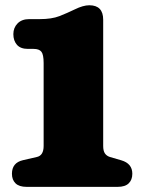

<svg xmlns="http://www.w3.org/2000/svg" viewBox="-20 -728 552 748"><path d="M89 -537.5Q60 -537.5 46 -553.5Q32 -569.5 32 -595Q32 -620 48.5 -636.8Q65 -653.5 93.5 -653.5H134.5Q181.5 -653.5 211.5 -665.2Q241.5 -677 271.5 -691.5Q304 -707.5 328 -707.5Q382 -707.5 382 -651V-159.5Q382 -140 388.8 -130.2Q395.5 -120.5 408 -116.5L452.5 -103.5Q495.5 -91 495.5 -51Q495.5 -27.5 481.5 -13.8Q467.5 0 438 0H84Q54.5 0 40.5 -13.8Q26.5 -27.5 26.5 -51Q26.5 -94 69.5 -104L124 -116.5Q150 -122.5 150 -159.5V-482.5Q150 -515.5 141.2 -526.5Q132.5 -537.5 111 -537.5Z"/></svg>

Font: Fraunces 9pt SuperSoft Black
Style: Regular
Weight: 900
Version: Version 1.000;[b76b70a41]